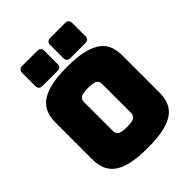

<svg xmlns="http://www.w3.org/2000/svg" viewBox="-260 -1095 1258 1258"><g transform="rotate(-45 368.5 -466.0)"><path d="M679 -189Q679 -143 665.5 -105.5Q652 -68 618 -41Q584 -14 523.5 0.5Q463 15 369 15Q275 15 214.5 0.5Q154 -14 120 -41Q86 -68 72 -105.5Q58 -143 58 -189V-530Q58 -576 72 -613.5Q86 -651 120 -678Q154 -705 214.5 -720Q275 -735 369 -735Q463 -735 523.5 -720Q584 -705 618 -678Q652 -651 665.5 -613.5Q679 -576 679 -530ZM285 -225Q285 -205 300 -191.5Q315 -178 369 -178Q424 -178 438.5 -191.5Q453 -205 453 -225V-494Q453 -514 438.5 -527Q424 -540 369 -540Q315 -540 300 -527Q285 -514 285 -494ZM306 -760H168Q134 -760 134 -793V-914Q134 -947 168 -947H306Q339 -947 339 -914V-793Q339 -760 306 -760ZM564 -760H426Q393 -760 393 -793V-914Q393 -947 426 -947H564Q597 -947 597 -914V-793Q597 -760 564 -760Z"/></g></svg>

Font: Bungee Spice
Style: Regular
Weight: 400
Designer: David Jonathan Ross
Foundry: David Jonathan Ross
Version: Version 2.000